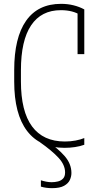

<svg xmlns="http://www.w3.org/2000/svg" viewBox="-20 -760 540 1000"><path d="M251 220Q236 220 221 218Q206 216 193 212V179Q205 183 220 186Q235 189 249 189Q266 189 282 185Q298 181 308.5 170Q319 159 319 138Q319 99 285 62Q251 25 187 -20L217 -31Q280 11 316 52Q352 93 352 141Q352 159 344 177Q336 195 314 207.5Q292 220 251 220ZM316 10Q188 10 121 -78Q54 -166 54 -335V-395Q54 -564 116 -652Q178 -740 298 -740Q332 -740 362.5 -732.5Q393 -725 419 -711V-478H384V-710L401 -680Q360 -707 297 -707Q195 -707 142 -628Q89 -549 89 -394V-336Q89 -180 147 -101.5Q205 -23 318 -23Q347 -23 373.5 -28Q400 -33 419 -41V-6Q397 2 370.5 6Q344 10 316 10Z"/></svg>

Font: M PLUS 1 Code ExtraLight
Style: Regular
Weight: 250
Designer: Coji Morishita
Foundry: UNDERFOREST DESIGN
Version: Version 1.002